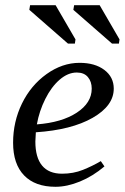

<svg xmlns="http://www.w3.org/2000/svg" viewBox="-20 -715 484 745"><path d="M421.4 -371.1Q421.4 -304.7 339.4 -257.8Q257.3 -210.9 119.1 -201.7L117.2 -166Q117.2 -104 143.3 -72.5Q169.4 -41 220.7 -41Q264.6 -41 301.8 -55.9Q338.9 -70.8 371.1 -89.8L385.3 -69.3Q340.3 -31.2 290.3 -10.7Q240.2 9.8 195.3 9.8Q116.2 9.8 73.5 -34.4Q30.8 -78.6 30.8 -161.1Q30.8 -242.7 65.2 -313.2Q99.6 -383.8 160.6 -427.5Q221.7 -471.2 288.6 -471.2Q348.6 -471.2 385 -443.6Q421.4 -416 421.4 -371.1ZM123 -232.4Q219.7 -239.7 277.8 -277.8Q335.9 -315.9 335.9 -371.1Q335.9 -398.4 321 -416Q306.2 -433.6 277.8 -433.6Q243.7 -433.6 211.4 -405.8Q179.2 -377.9 155.8 -331.1Q132.3 -284.2 123 -232.4ZM414.6 -545.9 264.6 -676.8 267.6 -694.8H366.7L443.8 -562L441.4 -545.9ZM243.7 -545.9 93.8 -676.8 96.7 -694.8H195.8L272.9 -562L270.5 -545.9Z"/></svg>

Font: Liberation Serif
Style: Italic
Weight: 400
Italic angle: -16.333°
Designer: Steve Matteson
Foundry: Ascender Corporation
Version: Version 2.1.5